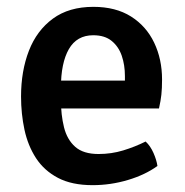

<svg xmlns="http://www.w3.org/2000/svg" viewBox="-20 -528 540 561"><path d="M113 -211V-292.5H345V-305.5Q345 -338 335.8 -365Q326.5 -392 306.2 -408.5Q286 -425 252.5 -425Q204.5 -425 181.2 -384.5Q158 -344 158 -271.5V-236.5Q158 -192.5 167 -156.2Q176 -120 199.8 -99Q223.5 -78 268 -78Q305.5 -78 340 -88.5Q374.5 -99 405.5 -114.5Q419.5 -101.5 428.5 -81Q437.5 -60.5 440 -43Q404 -17 353.5 -2Q303 13 250.5 13Q190 13 149.5 -8.2Q109 -29.5 85.2 -66Q61.5 -102.5 51.5 -149Q41.5 -195.5 41.5 -246Q41.5 -320.5 64.5 -379.8Q87.5 -439 134.5 -473.5Q181.5 -508 253 -508Q318 -508 362.8 -479.8Q407.5 -451.5 430.5 -403.2Q453.5 -355 453.5 -295.5Q453.5 -269.5 451.5 -251.2Q449.5 -233 444.5 -211Z"/></svg>

Font: Signika Light Medium
Style: Regular
Weight: 500
Version: Version 2.003;gftools[0.9.32]